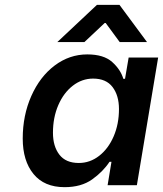

<svg xmlns="http://www.w3.org/2000/svg" viewBox="-20 -766 674 794"><path d="M74 -193Q74 -289 109.5 -369Q145 -449 206 -495Q267 -541 341 -541Q409 -541 444 -509.5Q479 -478 490 -440H497L512 -528H634L546 0H425L441 -97H433Q406 -56 361 -24Q316 8 247 8Q163 8 118.5 -46.5Q74 -101 74 -193ZM472 -315Q472 -371 445.5 -406Q419 -441 365 -441Q319 -441 281 -411.5Q243 -382 221 -331Q199 -280 199 -217Q199 -161 225.5 -126.5Q252 -92 306 -92Q352 -92 390 -121.5Q428 -151 450 -202Q472 -253 472 -315ZM381 -746H474L588 -592H475L417 -671H413L329 -592H217Z"/></svg>

Font: Be Vietnam SemiBold
Style: Italic
Weight: 600
Italic angle: -9.556°
Designer: Gabriel Lam
Foundry: TypeRant
Version: Version 3.000